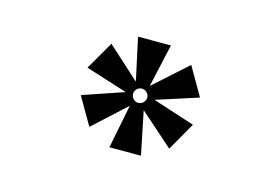

<svg xmlns="http://www.w3.org/2000/svg" viewBox="-51 -569 687 471"><g transform="rotate(15 293.0 -333.0)"><path d="M252.4 -192.4H332.5L310.1 -302.2L395 -227.1L436 -298.8L329.1 -333.5L435.5 -367.7L394 -439.5L309.1 -363.3L333.5 -472.7H250L273.4 -364.7L191.4 -439L149.9 -367.2L255.9 -333.5L151.4 -297.9L191.9 -228L274.4 -303.7ZM292.5 -315.9C282.7 -315.9 274.4 -324.2 274.4 -334C274.4 -343.8 282.7 -352.1 292.5 -352.1C302.2 -352.1 310.5 -343.8 310.5 -334C310.5 -324.2 302.2 -315.9 292.5 -315.9Z"/></g></svg>

Font: Cascadia Mono PL ExtraLight
Style: Regular
Weight: 200
Monospace: yes
Designer: Aaron Bell
Foundry: Saja Typeworks
Version: Version 2404.023